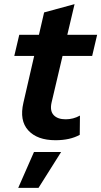

<svg xmlns="http://www.w3.org/2000/svg" viewBox="-20 -668 489 927"><path d="M282 -398 229 -173Q220 -133 239 -112.5Q258 -92 297 -92Q334 -92 366 -110L365 -17Q318 9 248 9Q160 9 116.5 -38.5Q73 -86 93 -172L145 -398H49L73 -500H168L193 -608L340 -648L305 -500H449L425 -398ZM68 239 144 66H275L166 239Z"/></svg>

Font: Elaine Sans SemiBold
Style: Italic
Weight: 600
Italic angle: -13°
Designer: Wei Huang
Foundry: Wei Huang
Version: Version 2.001;December 24, 2019;FontCreator 12.0.0.2547 64-b